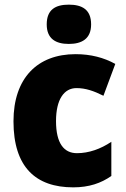

<svg xmlns="http://www.w3.org/2000/svg" viewBox="-20 -796 540 826"><path d="M276 -776C219 -776 181 -755 181 -691C181 -629 220 -607 276 -607C332 -607 372 -629 372 -691C372 -755 333 -776 276 -776ZM295 10C363 10 415 -8 459 -39V-186C413 -155 362 -137 311 -137C256 -137 221 -178 221 -275C221 -369 256 -417 309 -417C348 -417 383 -405 425 -384L476 -521C427 -548 371 -563 305 -563C141 -563 38 -460 38 -274C38 -77 134 10 295 10Z"/></svg>

Font: Noto Sans Devanagari UI SemiCondensed Black
Style: Regular
Weight: 900
Width: 4
Designer: Jelle Bosma - Monotype Design Team
Foundry: Monotype Imaging Inc.
Version: Version 2.004